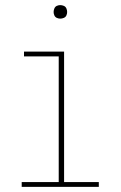

<svg xmlns="http://www.w3.org/2000/svg" viewBox="-20 -732 472 752"><path d="M65 0H367V-19H231V-530H74V-511H210V-19H65ZM216 -659Q223 -659 230 -662Q237 -665 240 -671.5Q243 -678 243 -685Q243 -692 240 -699Q237 -706 230 -709Q223 -712 216 -712Q209 -712 202.5 -709Q196 -706 193 -699Q190 -692 190 -685Q190 -678 193 -671.5Q196 -665 202.5 -662Q209 -659 216 -659Z"/></svg>

Font: Iosevka Sparkle Thin
Style: Regular
Weight: 100
Designer: Belleve Invis
Foundry: Belleve Invis
Version: Version 4.5.0; ttfautohint (v1.8.3)